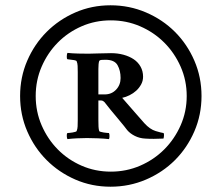

<svg xmlns="http://www.w3.org/2000/svg" viewBox="-20 -688 839 726"><path d="M352 -331H376Q402 -331 419 -349Q436 -367 436 -393Q436 -421 424.5 -441.5Q413 -462 379 -462Q372 -462 364.5 -461.5Q357 -461 355 -457Q352 -448 352 -427ZM115 -325Q115 -266 137.5 -214Q160 -162 198.5 -123Q237 -84 288.5 -61.5Q340 -39 399 -39Q458 -39 510 -61.5Q562 -84 601 -123Q640 -162 663 -214Q686 -266 686 -325Q686 -384 663 -436Q640 -488 601 -527Q562 -566 510 -588.5Q458 -611 399 -611Q340 -611 288.5 -588.5Q237 -566 198.5 -527Q160 -488 137.5 -436Q115 -384 115 -325ZM56 -325Q56 -396 83 -458.5Q110 -521 156.5 -567.5Q203 -614 265 -641Q327 -668 398 -668Q469 -668 532 -641Q595 -614 641.5 -567.5Q688 -521 715 -458.5Q742 -396 742 -325Q742 -254 715 -191.5Q688 -129 641.5 -82.5Q595 -36 532 -9Q469 18 398 18Q327 18 265 -9Q203 -36 156.5 -82.5Q110 -129 83 -191.5Q56 -254 56 -325ZM315 -485Q332 -485 353 -486Q374 -487 400 -487Q425 -487 447 -481Q469 -475 485.5 -464Q502 -453 511.5 -436Q521 -419 521 -398Q521 -382 513.5 -368.5Q506 -355 495 -345Q484 -335 470 -328Q456 -321 442 -318Q472 -284 493.5 -259Q515 -234 526 -222Q547 -199 568.5 -192.5Q590 -186 598 -185Q601 -183 600 -174Q599 -165 598 -164Q581 -163 561.5 -163Q542 -163 529 -164Q508 -165 490 -174Q472 -183 461 -196Q459 -199 449 -211.5Q439 -224 425.5 -240Q412 -256 398 -273Q384 -290 375 -302Q374 -303 370.5 -305.5Q367 -308 363 -308H352V-233Q352 -219 352.5 -209Q353 -199 355 -193Q355 -191 360.5 -189.5Q366 -188 372 -187Q378 -186 384 -185.5Q390 -185 392 -185Q394 -182 394 -173.5Q394 -165 392 -162Q375 -164 350.5 -165Q326 -166 309 -166Q292 -166 271.5 -165Q251 -164 235 -162Q233 -165 232.5 -173.5Q232 -182 235 -185Q237 -185 242.5 -185.5Q248 -186 254 -187Q260 -188 265 -189.5Q270 -191 270 -193Q273 -200 273.5 -210Q274 -220 274 -234V-415Q274 -429 273.5 -439Q273 -449 270 -456Q270 -458 265 -459.5Q260 -461 254 -461.5Q248 -462 242.5 -463Q237 -464 235 -464Q232 -466 232.5 -475.5Q233 -485 235 -488Q254 -486 276 -485.5Q298 -485 315 -485Z"/></svg>

Font: Vermiglione SemiBold
Style: Regular
Weight: 600
Version: Version 1.000